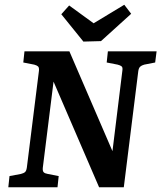

<svg xmlns="http://www.w3.org/2000/svg" viewBox="-20 -788 679 808"><path d="M15 0 20 -47 68 -56Q80 -59 85.5 -64Q91 -69 93 -83L144 -491Q145 -504 140 -508.5Q135 -513 124 -516L78 -525L83 -572H272L467 -120L449 -117L495 -491Q497 -504 492 -508.5Q487 -513 475 -516L429 -525L434 -572H639L633 -525L587 -516Q576 -513 570 -507.5Q564 -502 562 -489L501 0H397L190 -480L210 -482L160 -81Q159 -68 164 -63Q169 -58 181 -56L227 -47L222 0ZM532 -730 405 -615 331 -613 238 -728 271 -765 374 -690 503 -768Z"/></svg>

Font: Yrsa SemiBold
Style: Italic
Weight: 600
Italic angle: -7.10001°
Version: Version 2.004